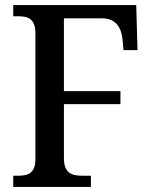

<svg xmlns="http://www.w3.org/2000/svg" viewBox="-20 -734 597 754"><path d="M32 0H337V-44H301C261 -44 231 -55 231 -113V-325H453V-376H231V-662H381C433 -662 456 -628 461 -581L465 -537H520L515 -714H32V-670H53C90 -670 119 -660 119 -604V-109C119 -53 90 -44 51 -44H32Z"/></svg>

Font: Noto Serif Tamil SemiCondensed Medium
Style: Regular
Weight: 500
Width: 4
Designer: Indian Type Foundry, Tom Grace, and the Monotype Design Team
Foundry: Monotype Imaging Inc.
Version: Version 2.004